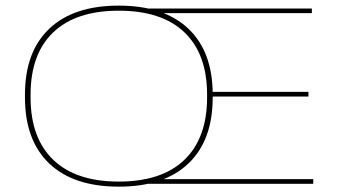

<svg xmlns="http://www.w3.org/2000/svg" viewBox="-20 -670 1239 700"><path d="M413 10.5Q248 10.5 159.5 -74Q71 -158.5 71 -314.5V-325Q71 -481 159.5 -565.2Q248 -649.5 413 -649.5Q578.5 -649.5 667 -565.2Q755.5 -481 755.5 -325V-314.5Q755.5 -158.5 667 -74Q578.5 10.5 413 10.5ZM413 -8Q570 -8 652.5 -87.5Q735 -167 735 -314.5V-325Q735 -473 652.5 -552Q570 -631 413 -631Q256.5 -631 174 -552Q91.5 -473 91.5 -325V-314.5Q91.5 -167 174 -87.5Q256.5 -8 413 -8ZM504 0V-17H1122V0ZM747 -318V-335H1104.5V-318ZM518 -622V-639H1117V-622Z"/></svg>

Font: Anek Latin Expanded Thin
Style: Regular
Weight: 250
Width: 7
Designer: Yesha Goshar
Foundry: Ek Type
Version: Version 1.003